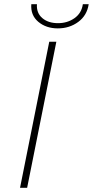

<svg xmlns="http://www.w3.org/2000/svg" viewBox="-20 -900 445 920"><path d="M76 0 216 -700H250L110 0ZM257 -764Q201 -764 163.5 -795.5Q126 -827 130 -880H157Q154 -838 182.5 -813.5Q211 -789 258 -789Q303 -789 337 -813Q371 -837 377 -880H405Q397 -826 355 -795Q313 -764 257 -764Z"/></svg>

Font: Montserrat ExtraLight
Style: Italic
Weight: 200
Italic angle: -11.3°
Designer: Julieta Ulanovsky
Foundry: Julieta Ulanovsky
Version: Version 9.000; ttfautohint (v1.8.4.7-5d5b)